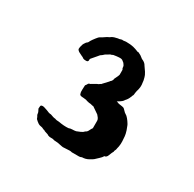

<svg xmlns="http://www.w3.org/2000/svg" viewBox="-84 -700 494 489"><g transform="rotate(30 163.5 -455.5)"><path d="M124 -438Q122 -443 122.5 -450Q123 -457 123 -463Q123 -464 125 -466L128 -471Q130 -473 132 -473Q133 -473 135 -474.5Q137 -476 148 -482Q152 -483 155 -486Q155 -486 157 -487Q158 -487 158 -488L172 -503Q173 -505 174.5 -506Q176 -507 177 -509Q179 -511 179 -515Q186 -529 186 -531Q186 -542 186 -544.5Q186 -547 184 -549Q184 -556 181 -559L179 -562L174 -566Q171 -569 163 -568.5Q155 -568 150 -567Q147 -567 144.5 -565.5Q142 -564 140 -564L128 -557Q126 -555 123 -552.5Q120 -550 118 -549L113 -543L101 -529Q100 -528 100 -526V-524Q100 -519 94 -519Q89 -519 86 -520Q84 -521 83 -522Q82 -523 79 -524L69 -529Q67 -530 64.5 -532.5Q62 -535 63 -539Q63 -543 64 -544Q65 -550 67 -553Q69 -556 71 -559Q72 -560 73.5 -561Q75 -562 76 -564L78 -568Q81 -573 86.5 -580Q92 -587 94 -588Q96 -589 97.5 -590Q99 -591 101 -592L110 -598L116 -601Q121 -605 126 -606.5Q131 -608 136 -609Q140 -609 143.5 -610.5Q147 -612 150 -611Q152 -611 154 -611.5Q156 -612 158 -612Q172 -612 180 -610Q188 -608 195 -605Q197 -604 198 -604.5Q199 -605 202 -603Q207 -601 211.5 -597Q216 -593 218 -593Q226 -589 229 -583L238 -570Q243 -562 244 -557Q245 -552 246 -549Q247 -543 247.5 -536.5Q248 -530 246 -522Q244 -516 244 -514Q243 -510 243 -507Q243 -504 241 -501Q240 -500 240 -498Q240 -497 239 -496Q236 -488 230 -482Q228 -477 216 -470Q215 -470 215 -469.5Q215 -469 214 -469H213L221 -466Q226 -465 231 -464.5Q236 -464 238 -462L246 -454L249 -452Q253 -450 257.5 -444.5Q262 -439 265 -434Q266 -432 267 -430.5Q268 -429 268 -428Q273 -416 274.5 -408.5Q276 -401 276 -396Q278 -378 274 -365Q274 -363 273 -360.5Q272 -358 271 -356V-354Q268 -349 265 -340.5Q262 -332 256 -332Q255 -330 252.5 -327Q250 -324 238 -313Q236 -311 227 -306Q218 -301 208 -301Q204 -299 200.5 -299Q197 -299 194 -299H179Q177 -300 172 -300Q167 -300 153 -299Q151 -299 149.5 -299.5Q148 -300 147 -300Q135 -303 125 -303Q120 -305 115.5 -304.5Q111 -304 106 -306Q104 -308 98 -309.5Q92 -311 90 -313Q88 -313 87.5 -313.5Q87 -314 82 -316Q74 -317 69.5 -320Q65 -323 60 -328Q59 -330 58 -333Q57 -335 56 -336.5Q55 -338 55 -340Q55 -341 54.5 -342.5Q54 -344 54 -345L50 -353Q50 -362 52 -363Q56 -365 62 -363Q68 -361 71 -360Q79 -356 85 -356Q95 -352 100 -352Q104 -350 112 -350Q128 -347 141 -348Q146 -350 151.5 -350Q157 -350 162 -351Q167 -353 173 -355.5Q179 -358 182 -362Q187 -364 189.5 -369.5Q192 -375 195 -379V-401Q195 -405 192 -409Q189 -413 187 -415L168 -428Q165 -428 162 -429Q159 -430 156 -430Q153 -430 151 -431Q148 -431 144 -433Q142 -433 139.5 -433.5Q137 -434 135 -434Q125 -434 124 -438Z"/></g></svg>

Font: Kirang Haerang
Style: Regular
Weight: 400
Version: Version 1.00